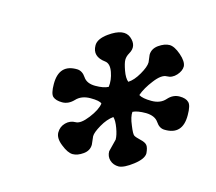

<svg xmlns="http://www.w3.org/2000/svg" viewBox="-54 -695 457 406"><g transform="rotate(15 174.0 -492.0)"><path d="M313 -593.8Q313 -584 304.2 -574.2Q295.4 -564.5 283.7 -564.5Q272 -564.5 257.8 -545.9Q243.7 -527.8 237.8 -511.2Q246.1 -505.9 265.6 -505.9Q285.2 -505.9 295.9 -518.1Q306.6 -530.3 321.3 -530.3Q335 -530.3 341.3 -523.9Q347.7 -518.1 347.7 -496.6Q348.1 -453.1 308.1 -454.1Q296.9 -454.1 289.1 -465.8Q281.2 -477.5 261.7 -478Q242.2 -478 232.9 -473.1Q231.9 -461.9 239.3 -444.8Q246.1 -427.7 250 -425.3Q253.9 -422.9 264.6 -420.4Q275.4 -418 279.3 -413.1Q283.2 -408.2 284.2 -396Q284.2 -383.8 265.1 -369.1Q246.1 -354.5 234.4 -354Q222.7 -354 214.8 -361.3Q207 -368.7 207 -379.9L213.9 -407.2Q213.9 -417 208.5 -431.6Q203.1 -446.3 196.8 -452.1Q184.6 -443.4 175.3 -426.8Q166 -410.2 166 -401.9L168 -383.8Q168 -370.6 156.2 -362.3Q144.5 -354 133.8 -354Q123 -354 107.9 -366.2Q92.8 -377.9 92.8 -390.6Q92.8 -403.3 101.6 -412.1Q110.4 -420.9 122.6 -420.9Q133.8 -420.9 148.4 -439.9Q163.1 -459 165 -473.1Q160.2 -478 140.1 -478Q120.1 -478 108.9 -465.8Q97.7 -454.1 84 -454.1Q70.3 -454.1 63.5 -460Q57.1 -465.8 57.1 -487.3Q57.1 -530.8 97.2 -529.8Q108.4 -529.3 116.2 -517.6Q124 -505.9 142.6 -505.9Q161.1 -505.9 170.9 -511.2Q172.9 -526.4 167 -543Q161.1 -559.6 149.9 -561Q121.1 -564 121.1 -588.9Q121.1 -603 140.1 -616.7Q170.9 -638.7 188 -624Q205.1 -609.4 194.3 -590.8Q189.9 -583 189.9 -575.7Q189.9 -568.4 195.3 -553.2Q200.7 -538.1 208 -532.2Q219.2 -539.1 229 -556.2Q238.8 -573.2 238.8 -583L236.8 -599.1Q236.8 -612.3 249 -621.1Q261.7 -629.9 272.5 -629.9Q283.2 -629.9 297.9 -617.2Q312.5 -604.5 313 -593.8Z"/></g></svg>

Font: Unna-Italic
Style: Italic
Weight: 400
Italic angle: -8°
Designer: Jorge de Buen U.
Foundry: Omnibus-Type
Version: Version 2.006;PS 002.006;hotconv 1.0.70;makeotf.lib2.5.58329